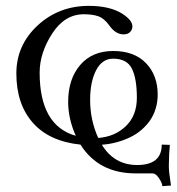

<svg xmlns="http://www.w3.org/2000/svg" viewBox="-20 -469 597 648"><path d="M442.9 87.9Q525.9 87.9 525.9 19L553.2 20Q550.3 47.9 549.8 90.8Q549.8 111.8 557.1 157.2L527.8 159.2Q527.8 149.4 516.8 132.8Q505.9 116.2 495.1 116.2H438Q313 116.2 251.5 19Q146.5 8.3 90.8 -54.7Q35.2 -117.7 35.2 -221.2Q35.2 -316.4 106.7 -382.8Q178.2 -449.2 279.8 -449.2Q351.6 -449.2 394 -421.9Q427.2 -399.9 426.8 -379.9Q426.8 -368.7 418.9 -360.8Q411.1 -353 397 -353Q370.1 -353 349.1 -382.8Q332 -406.7 312.5 -413.8Q293 -420.9 263.2 -420.9Q198.2 -420.9 156 -355.5Q113.8 -290 113.8 -224.1Q113.8 -44.9 235.8 -10.7Q210.4 -66.9 210 -125Q210 -202.1 250.5 -249.5Q291 -296.9 362.1 -296.9Q433.1 -296.9 472.7 -255.9Q512.2 -214.8 512.2 -149.9Q512.2 -125 505.4 -102.5Q498.5 -80.1 486.3 -62.5Q474.1 -44.9 457 -30.3Q439.9 -15.6 418.9 -5.6Q397.9 4.4 374 11Q350.1 17.6 323.7 19.5Q365.7 87.9 442.9 87.9ZM311.5 -3.4Q368.2 -7.8 405 -43.5Q441.9 -79.1 441.9 -139.2Q441.9 -204.1 425 -237.5Q408.2 -271 361.8 -271Q324.7 -271 304.4 -231.9Q284.2 -192.9 284.2 -131.8Q284.2 -63.5 311.5 -3.4Z"/></svg>

Font: Linux Libertine Capitals
Style: Small Caps
Weight: 400
Designer: Philipp H. Poll
Foundry: Philipp H. Poll
Version: Version 5.1.3